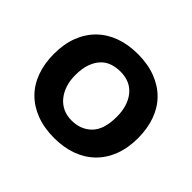

<svg xmlns="http://www.w3.org/2000/svg" viewBox="-127 -677 854 854"><g transform="rotate(45 300.0 -250.0)"><path d="M35 -250Q35 -313 54 -362Q73 -411 108 -445Q143 -479 191.5 -496.5Q240 -514 300 -514Q363 -514 412.5 -495Q462 -476 496 -441.5Q530 -407 547.5 -358Q565 -309 565 -250Q565 -187 546 -138Q527 -89 492 -55Q457 -21 408.5 -3.5Q360 14 300 14Q237 14 187.5 -5Q138 -24 104 -58.5Q70 -93 52.5 -142Q35 -191 35 -250ZM169 -250Q169 -217 178 -189Q187 -161 204 -140Q221 -119 245 -107.5Q269 -96 300 -96Q358 -96 394.5 -133Q431 -170 431 -250Q431 -319 397 -361.5Q363 -404 300 -404Q272 -404 248 -395.5Q224 -387 206.5 -368Q189 -349 179 -320Q169 -291 169 -250Z"/></g></svg>

Font: PT Mono
Style: Bold
Weight: 700
Monospace: yes
Designer: A.Korolkova, I.Chaeva
Foundry: ParaType Ltd
Version: Version 1.000 OFL